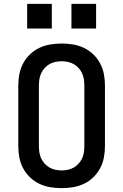

<svg xmlns="http://www.w3.org/2000/svg" viewBox="-20 -969 640 997"><path d="M300 8Q270 8 240.5 3Q211 -2 184.5 -14.5Q158 -27 136 -48Q114 -69 100 -95.5Q86 -122 80.5 -151Q75 -180 75 -210V-525Q75 -555 80.5 -584Q86 -613 100 -639.5Q114 -666 136 -687Q158 -708 184.5 -720.5Q211 -733 240.5 -738Q270 -743 300 -743Q330 -743 359.5 -738Q389 -733 415.5 -720.5Q442 -708 464 -687Q486 -666 500 -639.5Q514 -613 519.5 -584Q525 -555 525 -525V-210Q525 -180 519.5 -151Q514 -122 500 -95.5Q486 -69 464 -48Q442 -27 415.5 -14.5Q389 -2 359.5 3Q330 8 300 8ZM300 -84Q316 -84 332.5 -87.5Q349 -91 363 -99Q377 -107 388 -119Q399 -131 406 -146Q413 -161 415.5 -177.5Q418 -194 418 -210V-525Q418 -541 415.5 -557.5Q413 -574 406 -589Q399 -604 388 -616Q377 -628 363 -636Q349 -644 332.5 -647.5Q316 -651 300 -651Q284 -651 267.5 -647.5Q251 -644 237 -636Q223 -628 212 -616Q201 -604 194 -589Q187 -574 184.5 -557.5Q182 -541 182 -525V-210Q182 -194 184.5 -177.5Q187 -161 194 -146Q201 -131 212 -119Q223 -107 237 -99Q251 -91 267.5 -87.5Q284 -84 300 -84ZM479 -821H351V-949H479ZM249 -821H121V-949H249Z"/></svg>

Font: Iosevka SS04 Semibold Extended
Style: Regular
Weight: 600
Width: 7
Monospace: yes
Designer: Belleve Invis
Foundry: Belleve Invis
Version: Version 19.0.0; ttfautohint (v1.8.4)